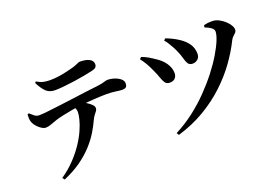

<svg xmlns="http://www.w3.org/2000/svg" viewBox="-108 -1110 2207 1516"><g transform="rotate(-20 995.0 -352.0)"><path d="M198.9 47.4Q264.4 2.4 313.1 -49.1Q361.9 -100.5 396.6 -152.6Q431.3 -204.6 452.7 -252.8Q474.2 -301 483.7 -339.6Q493.3 -378.2 493.3 -401.4Q493.3 -416.4 486.5 -432Q479.6 -447.5 462.8 -462.9L529.6 -473.1Q559.4 -456.9 583.6 -441.6Q607.9 -426.4 622.6 -411.3Q637.4 -396.3 637.4 -380.9Q637.4 -368.5 630 -358.4Q622.5 -348.3 611.5 -334.6Q600.5 -321 588.7 -296.1Q569.7 -253.7 540.4 -205.5Q511.1 -157.4 466.8 -108.7Q422.6 -60 360.5 -15.5Q298.3 29 213.6 65.1ZM214.6 -370.3Q198.3 -370.3 178 -383.5Q157.8 -396.6 141.4 -415.9Q124.9 -435.1 119.2 -451.8Q113.8 -465.6 112.8 -482.8Q111.8 -499.9 112.9 -517.9L125.4 -522.9Q144.7 -504.9 160.9 -492.6Q177.1 -480.3 200 -480.3Q220.2 -480.3 264 -485Q307.7 -489.7 364.8 -496.8Q421.9 -503.9 483 -512Q544.1 -520.1 599.8 -527.5Q655.5 -534.8 696.1 -539.1Q729.9 -542.8 749.6 -547.6Q769.4 -552.3 779.7 -555.7Q790.1 -559 794.7 -559Q826.8 -559 856.5 -549.2Q886.2 -539.3 905.6 -522.8Q925 -506.4 925 -485.6Q925 -461.1 914.4 -452.9Q903.8 -444.8 883 -444.8Q866.4 -444.8 831.5 -450.2Q796.5 -455.6 753 -455.6Q713.2 -455.6 656.1 -452Q599 -448.4 536.8 -441.9Q498.8 -438.3 454.6 -430.6Q410.5 -422.9 372.3 -414.4Q334.2 -405.9 313.6 -399Q288.7 -391.1 262.8 -380.9Q236.9 -370.6 214.6 -370.3ZM384.5 -623.3Q337.4 -623.3 309.1 -650.6Q280.9 -677.8 254 -731.3L264.4 -740.4Q295.3 -721.4 321.7 -716.3Q348.2 -711.3 373.2 -711.3Q409.9 -711.3 445.9 -716.4Q481.9 -721.4 513 -729Q544.1 -736.5 564.5 -741.5Q589.9 -748.5 604.4 -754.7Q618.8 -760.8 627.5 -764.7Q636.2 -768.6 642.8 -768.6Q692.9 -768.6 722.1 -753.2Q751.3 -737.7 751.3 -708.4Q751.3 -693.6 742.4 -683.6Q733.5 -673.5 709.5 -668.1Q680.1 -661.2 637.4 -653.2Q594.8 -645.2 548.4 -638.6Q501.9 -632.1 459.1 -627.7Q416.3 -623.3 384.5 -623.3Z M1169.2 23.1Q1251.7 -19.3 1325.5 -75.9Q1399.2 -132.5 1462 -197Q1524.7 -261.4 1574.9 -325.9Q1625.1 -390.5 1660.2 -449.5Q1695.4 -508.5 1713.9 -554.2Q1732.3 -599.9 1732.3 -626.1Q1732.3 -643.7 1713.7 -658.3Q1695 -672.8 1660.3 -686.3L1663.9 -703.5Q1681 -708.3 1701.3 -710.5Q1721.6 -712.6 1741.9 -711.3Q1765.4 -710.2 1790 -697.5Q1814.6 -684.9 1835.7 -666Q1856.8 -647.1 1869.8 -626.2Q1882.8 -605.4 1882.8 -587.9Q1882.8 -574 1873.4 -563.4Q1864 -552.8 1852 -542.5Q1840.1 -532.2 1832.4 -516.2Q1791.4 -432.7 1731 -349.1Q1670.6 -265.6 1589.6 -190Q1508.5 -114.4 1406.9 -54.4Q1305.3 5.5 1181.1 42.7ZM1255.4 -369.4Q1229.5 -369.4 1216.7 -387.6Q1204 -405.9 1194.1 -436Q1184.2 -466.1 1167.2 -501.8Q1150.7 -540.1 1132.8 -570.3Q1115 -600.5 1096.4 -623.3L1110.3 -638.3Q1138.7 -628.1 1165.5 -612.8Q1192.3 -597.4 1209.7 -584.7Q1260.6 -553.4 1288.2 -512.9Q1315.8 -472.5 1316.1 -429.1Q1316.4 -403.7 1301.4 -386.6Q1286.4 -369.4 1255.4 -369.4ZM1477.5 -448.7Q1450.6 -448.7 1439.1 -466.1Q1427.6 -483.5 1420 -513.3Q1412.5 -543 1395.8 -580.1Q1388.2 -598.8 1376.3 -620.9Q1364.3 -642.9 1351.2 -663.3Q1338.1 -683.7 1326 -696.6L1339.9 -711Q1370.1 -699.3 1395 -687.1Q1420 -674.9 1446.3 -657.4Q1488.2 -630.2 1513.2 -593.7Q1538.2 -557.2 1538.2 -510.5Q1538.2 -480.2 1519.3 -464.5Q1500.4 -448.7 1477.5 -448.7Z"/></g></svg>

Font: Noto Serif HK ExtraLight
Style: Regular
Weight: 200
Designer: Ryoko NISHIZUKA 西塚涼子 (kana & ideographs); Frank Grießhammer (Latin, Greek & Cyrillic); Wenlong ZHANG 张文龙 (bopomofo); San
Foundry: Adobe
Version: Version 2.002-H1;hotconv 1.1.0;makeotfexe 2.6.0